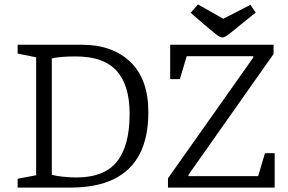

<svg xmlns="http://www.w3.org/2000/svg" viewBox="-20 -851 1308 871"><path d="M60 0V-40L144 -56V-591L60 -608V-648H352Q490 -648 571.5 -570Q653 -492 653 -342Q653 -228 613.5 -152Q574 -76 495.5 -38Q417 0 299 0ZM327 -46Q388 -46 433.5 -63Q479 -80 508.5 -115.5Q538 -151 553 -205.5Q568 -260 568 -335Q568 -398 554 -446Q540 -494 511 -527.5Q482 -561 435.5 -578Q389 -595 323 -595Q290 -595 263.5 -593Q237 -591 215 -586V-58Q232 -53 264 -49.5Q296 -46 327 -46ZM742 0V-42L1129 -590V-596H827L796 -492H752V-648H1221V-606L835 -58V-52H1151L1182 -156H1226V0ZM990 -681Q978 -681 959 -696Q940 -711 906 -740L845 -793L878 -831L993 -766L1116 -829L1140 -794L1073 -740Q1033 -707 1015.5 -694Q998 -681 990 -681Z"/></svg>

Font: Faustina Light
Style: Regular
Weight: 300
Designer: Alfonso Garcia
Foundry: http://www.omnibus-type.com
Version: Version 1.200